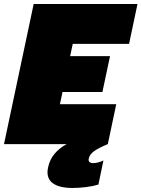

<svg xmlns="http://www.w3.org/2000/svg" viewBox="-39 -719 706 958"><path d="M198 140Q198 130 201 116Q209 77 233.5 48Q258 19 294 0H-19L129 -699H647L605 -500H324L311 -439H510L472 -260H273L260 -199H541L499 0Q451 20 429.5 36Q408 52 404 72L403 78Q403 86 409 90.5Q415 95 425 95Q448 95 477 82L452 202Q426 210 390 214.5Q354 219 321 219Q264 219 231 199.5Q198 180 198 140Z"/></svg>

Font: Prompt Black
Style: Italic
Weight: 900
Italic angle: -12°
Designer: Katatrad Team
Foundry: CadsonDemak
Version: Version 1.001